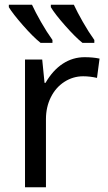

<svg xmlns="http://www.w3.org/2000/svg" viewBox="-20 -786 453 806"><path d="M335 -545.9Q370.6 -545.9 397.9 -540L387.2 -459Q357.4 -465.8 329.1 -465.8Q286.6 -465.8 250.2 -442.4Q213.9 -418.9 193.4 -377.7Q172.9 -336.4 172.9 -286.1V0H85V-536.1H157.2L167 -438H170.9Q201.7 -491.2 243.7 -518.6Q285.6 -545.9 335 -545.9ZM200.2 -606H150.4Q118.7 -631.3 75.9 -680.2Q33.2 -729 17.1 -755.9V-766.1H114.3Q127.9 -736.3 152.1 -693.8Q176.3 -651.4 200.2 -618.2ZM376 -606H326.2Q296.9 -629.4 253.9 -678Q210.9 -726.6 193.4 -755.9V-766.1H290Q303.7 -736.3 327.9 -693.8Q352.1 -651.4 376 -618.2Z"/></svg>

Font: NotoSans
Style: Regular
Weight: 400
Designer: Monotype Design team
Foundry: Monotype Imaging Inc.
Version: Version 1.04; ttfautohint (v1.4.1)